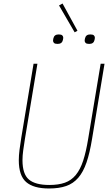

<svg xmlns="http://www.w3.org/2000/svg" viewBox="-20 -1061 640 1093"><path d="M193 -698 122 -271Q116 -233 112 -204Q108 -175 108 -149Q108 -70 144.5 -39Q181 -8 261 -8Q313 -8 349.5 -21Q386 -34 411.5 -65Q437 -96 453.5 -146.5Q470 -197 482 -271L553 -698H575L504 -270Q491 -190 472.5 -136Q454 -82 425.5 -49Q397 -16 356.5 -2Q316 12 259 12Q171 12 129 -24.5Q87 -61 87 -149Q87 -175 91 -207.5Q95 -240 101 -276L171 -698ZM316 -1030 336 -1041 421 -886 405 -877ZM308 -811Q293 -811 287.5 -816.5Q282 -822 282 -829Q282 -832 282.5 -835Q283 -838 284 -843Q289 -865 314 -865Q329 -865 334.5 -859.5Q340 -854 340 -847Q340 -844 339.5 -841Q339 -838 338 -833Q333 -811 308 -811ZM488 -811Q473 -811 467.5 -816.5Q462 -822 462 -829Q462 -832 462.5 -835Q463 -838 464 -843Q469 -865 494 -865Q509 -865 514.5 -859.5Q520 -854 520 -847Q520 -844 519.5 -841Q519 -838 518 -833Q513 -811 488 -811Z"/></svg>

Font: IBM Plex Mono Thin
Style: Italic
Weight: 100
Italic angle: -9°
Monospace: yes
Designer: Mike Abbink, Paul van der Laan, Pieter van Rosmalen
Foundry: Bold Monday
Version: Version 2.3